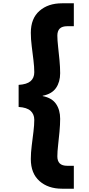

<svg xmlns="http://www.w3.org/2000/svg" viewBox="-20 -935 540 1165"><path d="M93 -286V-420Q143 -423 165.5 -442.5Q188 -462 188 -497Q188 -528 183 -569.5Q178 -611 172.5 -654.5Q167 -698 167 -736Q167 -823 219.5 -869Q272 -915 356 -915H428V-776H389Q357 -776 342.5 -761.5Q328 -747 328 -719Q328 -692 332.5 -652Q337 -612 341 -569.5Q345 -527 345 -491Q345 -438 320 -401.5Q295 -365 239 -354V-352Q295 -341 320 -304.5Q345 -268 345 -214Q345 -179 341 -136Q337 -93 332.5 -53.5Q328 -14 328 14Q328 42 342.5 56.5Q357 71 389 71H428V210H356Q272 210 219.5 163.5Q167 117 167 30Q167 -8 172.5 -51.5Q178 -95 183 -136Q188 -177 188 -208Q188 -242 165.5 -262.5Q143 -283 93 -286Z"/></svg>

Font: Parkinsans
Style: Bold
Weight: 700
Designer: Red Stone, Indian Type Foundry
Foundry: Indian Type Foundry
Version: Version 1.000